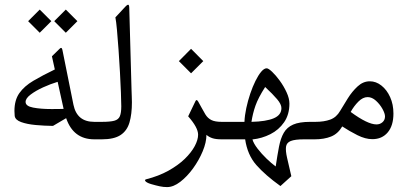

<svg xmlns="http://www.w3.org/2000/svg" viewBox="-20 -582 1704 802"><path d="M97.5 -493.6 145.9 -445.2 194.4 -493.6 145.9 -542ZM206.5 -493.6 254.9 -445.2 303.3 -493.6 254.9 -542ZM374 -73Q337.4 -73 315.7 -90.9Q294.1 -108.9 286.8 -144.5L240.6 -374Q239.1 -380.6 236.2 -381.7Q233.2 -382.8 228.8 -378.1L196.9 -346.9L209 -291.9Q157.3 -267 119.4 -244.6Q81.4 -222.2 60.9 -193.1Q40.3 -163.9 40.3 -118.4Q40.3 -108.5 41.4 -97.9Q43.6 -81 68.2 -72.1Q92.8 -63.1 129.1 -59.8Q165.4 -56.5 201.3 -56.1L256.3 -88.4Q286.4 0 374 0H383.6Q390.9 0 392.4 -8.8Q393.8 -17.6 393.8 -34.8V-37.4Q393.8 -55.4 392.4 -64.2Q390.9 -73 383.6 -73ZM220.8 -240.2 245.7 -127.2Q238.4 -126.9 225.2 -126.7Q212 -126.5 195.1 -126.5Q150 -126.5 118.4 -132.6Q86.9 -138.6 86.9 -156.2Q86.9 -171.3 108.2 -187.2Q129.4 -203.2 160.4 -217.3Q191.4 -231.4 220.8 -240.2Z M379.2 -73Q367.8 -73 365.2 -64.2Q362.7 -55.4 362.7 -38.1V-34.5Q362.7 -17.6 365.1 -8.8Q367.4 0 379.2 0H405.2Q456.5 0 483.7 -18Q510.8 -35.9 520.9 -70.6Q531 -105.2 531 -154.4Q531 -165.4 530.4 -178.8Q529.9 -192.2 529.5 -204.6L520 -546.8Q520 -562.2 515.4 -562.2Q510.8 -562.2 503.5 -554.1L462 -509.4Q465.3 -493.2 468.6 -456.7Q471.9 -420.2 475.2 -373.7Q478.5 -327.1 481.1 -280Q483.7 -232.9 485.1 -194.7Q486.6 -156.6 486.6 -137.9Q486.6 -110.7 480.7 -96.6Q474.9 -82.5 457.5 -77.7Q440 -73 405.2 -73Z M778.1 -378.1 727.2 -326.7 778.1 -275.8 829.1 -326.7ZM914.9 0Q925.9 0 925.9 -34.8V-37.4Q925.9 -55.4 924.1 -64.2Q922.3 -73 914.9 -73H905.8Q877.9 -73 862.7 -80.7Q847.5 -88.4 837.9 -104.1Q830.2 -117 822.1 -132Q814.1 -147 807.5 -158.4Q800.9 -168.7 796.8 -160.2L766 -96.1Q807.5 -49.1 807.5 -19.4Q807.5 1.8 793.4 28.4Q779.2 55 751.6 81.8Q723.9 108.5 683.4 131.1Q642.8 153.6 590.4 166.9Q583.8 168.7 586.7 173.8Q587.8 175.7 589.8 177.3Q591.9 179 595 180.6Q598.1 182.3 602.1 183.9Q606.2 185.6 611.3 187Q631.8 192.9 647.2 196.2Q662.6 199.5 678 199.5Q704.4 199.5 733 177.5Q761.6 155.5 786.4 121.4Q811.1 87.3 826.7 49.9Q842.3 12.5 842.3 -18.7Q853 -9.5 867.1 -4.8Q881.2 0 905.8 0Z M911.3 -73Q899.9 -73 897.3 -64.2Q894.8 -55.4 894.8 -38.1V-34.5Q894.8 -17.6 897.1 -8.8Q899.5 0 911.3 0H1004Q1013.6 65.3 1051 107.6Q1088.4 150 1151.4 195.1L1196.9 154Q1186.3 107.8 1179.3 77.9Q1172.4 48 1174.7 31Q1177.1 13.9 1194.5 7Q1212 0 1250.1 0H1287.5Q1294.8 0 1296.7 -8.8Q1298.5 -17.6 1298.5 -34.8V-37.4Q1298.5 -55.4 1296.7 -64.2Q1294.8 -73 1287.5 -73H1275.4Q1230.3 -73 1204.4 -61.6Q1178.6 -50.2 1165.4 -27.3Q1152.2 -4.4 1145.4 30.8Q1138.6 66 1131.6 113.3Q1114.4 100.8 1093.5 80.7Q1072.6 60.5 1055.9 38.9Q1039.2 17.2 1034.5 0.4Q1074.1 -3.7 1109.3 -21.5Q1144.5 -39.2 1166.7 -71.3Q1188.9 -103.4 1188.9 -149.2Q1188.9 -170.9 1177.1 -196.4Q1165.4 -221.9 1148.7 -244.8Q1132 -267.7 1116.6 -282.2Q1101.2 -296.7 1093.9 -296.7Q1083.2 -296.7 1071.1 -282.4Q1059 -268.1 1047.1 -244Q1035.2 -220 1025.3 -190.7Q1015.4 -161.3 1008.8 -130.7Q1002.2 -100.1 1001.1 -73ZM1030.4 -73Q1035.6 -107.8 1047.1 -140.6Q1058.7 -173.5 1087.6 -218.6Q1119.9 -188.5 1137.7 -167.4Q1155.5 -146.3 1155.5 -130.5Q1155.5 -101.6 1123.6 -88Q1091.7 -74.4 1030.4 -73Z M1283.5 -73Q1272.1 -73 1269.5 -64.2Q1267 -55.4 1267 -38.1V-34.5Q1267 -17.6 1269.3 -8.8Q1271.7 0 1283.5 0H1294.5Q1333.7 0 1362.7 -11.6Q1391.6 -23.1 1409.6 -53.9Q1439.7 -34.1 1472.9 -17.4Q1506.1 -0.7 1535.4 -0.7Q1575.7 -0.7 1599.6 -29Q1623.4 -57.2 1623.4 -107.8Q1623.4 -145.9 1609.6 -176.4Q1595.9 -206.8 1573.3 -224.6Q1550.8 -242.4 1524.8 -242.4Q1496.9 -242.4 1474 -221.3Q1451 -200.2 1432.9 -171.3Q1414.7 -142.3 1400.8 -118.8Q1385.4 -92 1359.6 -82.5Q1333.7 -73 1297.4 -73ZM1552.6 -62.3Q1515.6 -62.3 1444.8 -114.4Q1458.4 -139 1477.1 -157.7Q1495.8 -176.4 1515.6 -176.4Q1533.9 -176.4 1550.4 -161.3Q1566.9 -146.3 1577.6 -127.1Q1588.2 -107.8 1588.2 -95.7Q1588.2 -80.7 1577.7 -71.5Q1567.3 -62.3 1552.6 -62.3Z"/></svg>

Font: Parastoo
Style: Regular
Weight: 400
Foundry: Saber Rastikerdar (saber.rastikerdar@gmail.com)
Version: Version 3.000